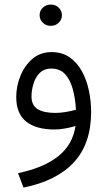

<svg xmlns="http://www.w3.org/2000/svg" viewBox="-20 -574 477 854"><path d="M156.2 -506.3Q156.2 -526.4 170.7 -540Q185.1 -553.7 206.1 -553.7Q227.1 -553.7 241.2 -540Q255.4 -526.4 255.4 -506.3Q255.4 -486.8 241.2 -472.9Q227.1 -459 206.1 -459Q185.1 -459 170.7 -472.9Q156.2 -486.8 156.2 -506.3ZM385.3 -76.2Q385.3 64.9 308.8 147.7Q232.4 230.5 84.5 260.3L60.1 196.3Q175.8 171.9 239.7 120.4Q303.7 68.8 315.9 -13.7Q295.9 -7.3 270.5 -2.7Q245.1 2 223.1 2Q140.1 2 96.2 -33.4Q52.2 -68.8 52.2 -142.6Q52.2 -189.9 70.6 -235.8Q88.9 -281.7 124 -312Q159.2 -342.3 209.5 -342.3Q256.3 -342.3 289.6 -319.1Q322.8 -295.9 344 -257.6Q365.2 -219.2 375.2 -171.9Q385.3 -124.5 385.3 -76.2ZM225.6 -71.8Q248 -71.8 271.7 -75.7Q295.4 -79.6 317.9 -85.9Q314.9 -138.2 303.2 -179.4Q291.5 -220.7 268.8 -244.9Q246.1 -269 209 -269Q175.3 -269 155.8 -248.5Q136.2 -228 128.2 -199.2Q120.1 -170.4 120.1 -145.5Q120.1 -105.5 147.5 -88.6Q174.8 -71.8 225.6 -71.8Z"/></svg>

Font: Vazirmatn RD FD Light
Style: Regular
Weight: 300
Designer: Saber Rastikerdar
Foundry: Saber Rastikerdar
Version: Version 33.003